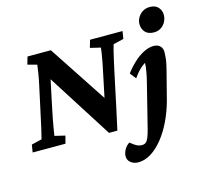

<svg xmlns="http://www.w3.org/2000/svg" viewBox="-128 -809 1236 1170"><g transform="rotate(-15 490.5 -224.0)"><path d="M499 -178.7 531.2 -332Q542 -379.9 548.3 -414.6Q554.7 -449.2 558.6 -472.7Q562.5 -496.1 563.5 -509.8L498 -525.4L511.7 -573.2H716.8L709 -525.4L643.6 -509.8Q639.6 -496.1 632.8 -470.7Q626 -445.3 618.7 -410.2Q611.3 -375 601.6 -332L561.5 -142.6Q551.8 -98.6 544.4 -64Q537.1 -29.3 529.3 4.9H476.6L186.5 -451.2H227.5L185.5 -252.9Q174.8 -203.1 167.5 -164.6Q160.2 -126 156.2 -100.6Q152.3 -75.2 150.4 -63.5L215.8 -47.9L203.1 0H-3.9L3.9 -47.9L69.3 -63.5Q74.2 -81.1 85.4 -130.4Q96.7 -179.7 112.3 -253.9L140.6 -384.8Q149.4 -424.8 154.8 -459.5Q160.2 -494.1 162.1 -509.8L103.5 -525.4L117.2 -573.2H264.6L524.4 -178.7ZM913.1 -269.5 867.2 -90.8Q849.6 -27.3 822.3 29.8Q794.9 86.9 759.8 130.9Q724.6 174.8 685.1 199.7Q645.5 224.6 604.5 224.6Q576.2 224.6 556.6 209.5Q537.1 194.3 537.1 168.9Q537.1 150.4 548.3 128.9Q559.6 107.4 581.1 93.8Q602.5 112.3 618.7 120.6Q634.8 128.9 651.4 128.9Q667 128.9 676.8 121.1Q686.5 113.3 694.8 92.8Q703.1 72.3 712.9 32.2L780.3 -237.3Q787.1 -264.6 793 -296.9Q798.8 -329.1 798.8 -350.6Q779.3 -338.9 760.7 -320.3Q742.2 -301.8 722.7 -273.4L692.4 -311.5Q716.8 -344.7 747.6 -373.5Q778.3 -402.3 811.5 -419.4Q844.7 -436.5 875 -436.5Q901.4 -436.5 916 -421.9Q930.7 -407.2 930.7 -382.8Q930.7 -369.1 928.7 -349.1Q926.8 -329.1 922.4 -308.6Q918 -288.1 913.1 -269.5ZM900.4 -515.6Q864.3 -515.6 845.7 -536.1Q827.1 -556.6 827.1 -586.9Q827.1 -608.4 838.4 -627.9Q849.6 -647.5 869.1 -659.7Q888.7 -671.9 914.1 -671.9Q949.2 -671.9 967.3 -651.9Q985.4 -631.8 985.4 -603.5Q985.4 -581.1 974.6 -560.5Q963.9 -540 944.8 -527.8Q925.8 -515.6 900.4 -515.6Z"/></g></svg>

Font: Crimson Pro
Style: Bold Italic
Weight: 700
Italic angle: -12°
Designer: Jacques Le Bailly
Foundry: Baron von Fonthausen
Version: Version 1.003